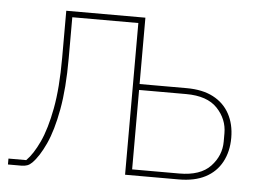

<svg xmlns="http://www.w3.org/2000/svg" viewBox="-42 -560 851 614"><g transform="rotate(5 383.0 -253.0)"><path d="M4 0V-19H61Q83 -41 102.5 -83Q122 -125 134.5 -191.5Q147 -258 147 -355V-506H401V-293H552Q603 -293 637.5 -275Q672 -257 690 -224Q708 -191 708 -147Q708 -103 690 -69.5Q672 -36 637.5 -18Q603 0 552 0H380V-487H168V-355Q168 -259 155.5 -190.5Q143 -122 123 -78.5Q103 -35 81 -13Q74 -6 66 -3Q58 0 47 0ZM401 -19H552Q620 -19 652.5 -53.5Q685 -88 685 -133V-160Q685 -205 652.5 -239.5Q620 -274 552 -274H401Z"/></g></svg>

Font: IBM Plex Sans Thin
Style: Regular
Weight: 250
Designer: Mike Abbink, Paul van der Laan, Pieter van Rosmalen
Foundry: Bold Monday
Version: Version 3.201